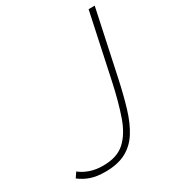

<svg xmlns="http://www.w3.org/2000/svg" viewBox="-207 -812 844 926"><g transform="rotate(-30 215.0 -349.0)"><path d="M108 11Q60 11 27 -0.5Q-6 -12 -33 -33L-14 -61Q6 -44 38.5 -32Q71 -20 114 -20Q191 -20 234.5 -59.5Q278 -99 304 -173Q330 -247 352 -349L429 -709H463L386 -349Q368 -265 348 -198.5Q328 -132 298.5 -85Q269 -38 223 -13.5Q177 11 108 11Z"/></g></svg>

Font: Raleway ExtraLight
Style: Italic
Weight: 200
Italic angle: -12°
Designer: Matt McInerney, Pablo Impallari, Rodrigo Fuenzalida
Foundry: Matt McInerney, Pablo Impallari, Rodrigo Fuenzalida
Version: Version 4.026